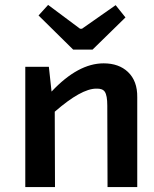

<svg xmlns="http://www.w3.org/2000/svg" viewBox="-20 -762 627 782"><path d="M137 -699 176 -742 306 -645H314L451 -741L491 -691L357 -560H278ZM190 -389Q298 -504 402 -504Q464 -504 501 -469Q540 -432 539 -366V0H418L417 -332Q417 -373 407 -388Q398 -402 372 -401Q311 -401 203 -307L204 0H83V-490H179Z"/></svg>

Font: Taylor Sans Upright Semi Bold
Style: Regular
Weight: 600
Italic angle: -8°
Designer: Natanael Gama
Version: Version 1.001 September 8, 2015